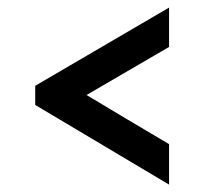

<svg xmlns="http://www.w3.org/2000/svg" viewBox="-20 -562 552 519"><path d="M213.9 -305.2Q268.6 -272.5 325.4 -238.5Q382.3 -204.6 437 -172.4V-63L75.2 -278.3V-330.1L437 -541.5V-435.1Z"/></svg>

Font: Cardo
Style: Bold
Weight: 700
Designer: David J. Perry
Foundry: David J. Perry
Version: Version 1.0011